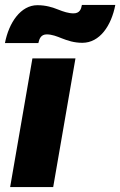

<svg xmlns="http://www.w3.org/2000/svg" viewBox="-26 -756 486 776"><path d="M15 0H189L279 -520H105ZM-6 -582H129C133 -599 139 -617 163 -617C184 -617 204 -609 224 -601C247 -592 273 -583 307 -583C377 -583 424 -652 440 -736H305C302 -719 296 -702 271 -702C251 -702 230 -709 210 -717C187 -726 161 -735 125 -735C58 -735 10 -665 -6 -582Z"/></svg>

Font: Fixel Display 20240404 ExBold
Style: Italic
Weight: 800
Italic angle: -10°
Designer: AlfaBravo + MacPaw
Foundry: Kyrylo Tkachov, Marchela Mozhyna, Serhii Makarenko, Maria Weinstein, Zakhar Kryvoshyya
Version: Version 1.211;Glyphs 3.2 (3225)